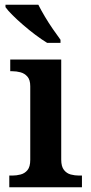

<svg xmlns="http://www.w3.org/2000/svg" viewBox="-20 -786 380 806"><path d="M19 0V-49H32Q49 -49 66.5 -53.5Q84 -58 95.5 -72Q107 -86 107 -115V-424Q107 -451 95 -464.5Q83 -478 66 -482.5Q49 -487 32 -487H23V-536H237V-116Q237 -87 248.5 -72.5Q260 -58 277 -53.5Q294 -49 312 -49H324V0ZM178 -606Q155 -620 129 -639.5Q103 -659 77.5 -681Q52 -703 32 -723Q12 -743 3 -756V-766H141Q152 -744 168 -717Q184 -690 202 -664Q220 -638 234 -619V-606Z"/></svg>

Font: Noto Serif Thai SemiBold
Style: Regular
Weight: 600
Designer: Monotype Design Team
Foundry: Monotype Imaging Inc.
Version: Version 2.001; ttfautohint (v1.8.4.7-5d5b)